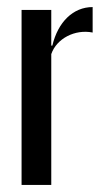

<svg xmlns="http://www.w3.org/2000/svg" viewBox="-20 -523 293 543"><path d="M41 -495V0H125V-370C140 -414 192 -441 242 -431V-503C187 -503 144 -461 128 -394H125V-495Z"/></svg>

Font: Moniqa SemBd Display
Style: Regular
Weight: 600
Designer: Rajesh Rajput
Foundry: Rajesh Rajput
Version: Version 1.000